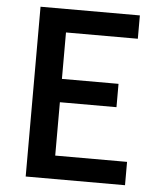

<svg xmlns="http://www.w3.org/2000/svg" viewBox="-53 -781 705 828"><g transform="rotate(5 300.0 -367.5)"><path d="M89 0V-735H519V-634H208V-433H453V-332H208V-101H519V0Z"/></g></svg>

Font: Iosevka Custom Extended
Style: Bold
Weight: 700
Width: 7
Monospace: yes
Designer: Belleve Invis
Foundry: Belleve Invis
Version: Version 11.2.4; ttfautohint (v1.8.4)